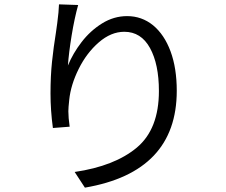

<svg xmlns="http://www.w3.org/2000/svg" viewBox="-20 -812 1040 882"><path d="M292 -511Q315 -567 355 -619Q395 -671 449 -704.5Q503 -738 564 -738Q631 -738 683 -696Q735 -653 763.5 -576Q792 -499 792 -395Q792 -22 370 50L323 -22Q507 -49 608.5 -134Q710 -219 710 -394Q710 -517 669 -591.5Q628 -666 551 -666Q490 -666 434 -617.5Q378 -569 341.5 -495.5Q305 -422 298 -353Q294 -317 294 -301Q294 -272 300 -230L223 -224Q212 -305 212 -383Q212 -463 219 -529Q226 -595 237 -663L243 -706Q250 -758 251 -792L339 -789Q322 -728 309 -648.5Q296 -569 292 -511Z"/></svg>

Font: Merged Yaku Han JP
Style: Regular
Weight: 400
Designer: Ryoko NISHIZUKA 西塚涼子 (kana, bopomofo & ideographs); Paul D. Hunt (Latin, Greek & Cyrillic); Sandoll Communications 산돌커뮤니
Foundry: Adobe
Version: Version 2.004